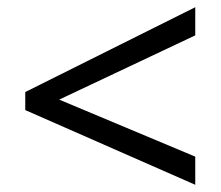

<svg xmlns="http://www.w3.org/2000/svg" viewBox="-20 -628 612 532"><path d="M521 -116 50 -323V-373L521 -608V-530L144 -352L521 -194Z"/></svg>

Font: Noto Sans Mongolian
Style: Regular
Weight: 400
Designer: Monotype Design Team
Foundry: Monotype Imaging Inc.
Version: Version 3.001; ttfautohint (v1.8.4.7-5d5b)